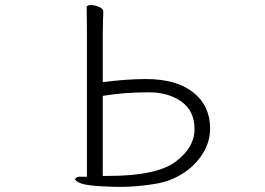

<svg xmlns="http://www.w3.org/2000/svg" viewBox="-20 -726 1040 753"><path d="M320 -700Q320 -702 324 -704Q328 -706 336 -706Q354 -706 369.5 -698.5Q385 -691 385 -682Q385 -663 384 -649L383 -593V-404Q478 -416 552 -416Q672 -416 738 -363.5Q804 -311 804 -222Q804 -169 774.5 -122.5Q745 -76 696 -45Q647 -14 589 -5Q518 7 447 7L408 6Q325 3 300 -6Q275 -15 275 -23Q275 -26 279 -29Q283 -32 290 -33H321V-604ZM401 -36Q595 -36 669 -92Q743 -148 743 -219Q743 -291 691.5 -327.5Q640 -364 564 -364Q466 -364 383 -350V-36Z"/></svg>

Font: JyunsaiKaai Light
Style: Regular
Weight: 300
Designer: Fontworks Inc.
Version: Version 0.030;April 7, 2024;FontCreator 14.0.0.2901 64-bit